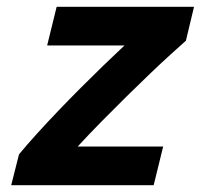

<svg xmlns="http://www.w3.org/2000/svg" viewBox="-20 -546 600 566"><path d="M13 0 36 -91Q60 -120 89.5 -152.5Q119 -185 152 -219.5Q185 -254 219 -288Q253 -322 285.5 -353.5Q318 -385 347 -412H119L147 -526H552L528 -426Q510 -410 483 -385.5Q456 -361 423 -329.5Q390 -298 353.5 -262Q317 -226 280 -188.5Q243 -151 209 -114H461L433 0Z"/></svg>

Font: Ubuntu Sans Mono
Style: Italic
Weight: 400
Italic angle: -13.5°
Monospace: yes
Designer: Dalton Maag Ltd
Foundry: Dalton Maag Ltd
Version: Version 1.006